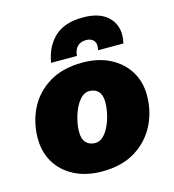

<svg xmlns="http://www.w3.org/2000/svg" viewBox="-108 -805 818 905"><g transform="rotate(-15 301.0 -352.5)"><path d="M280 10Q203 10 145.5 -19.5Q88 -49 57 -100.5Q26 -152 26 -218Q26 -297 59.5 -363.5Q93 -430 159 -470Q225 -510 321 -510Q399 -510 456 -480.5Q513 -451 544.5 -400Q576 -349 576 -283Q576 -204 542 -137.5Q508 -71 442.5 -30.5Q377 10 280 10ZM283 -128Q305 -128 322.5 -145Q340 -162 352.5 -189Q365 -216 371.5 -246Q378 -276 378 -302Q378 -337 362 -354.5Q346 -372 318 -372Q296 -372 278.5 -355Q261 -338 248.5 -311.5Q236 -285 229 -254.5Q222 -224 222 -198Q222 -163 238.5 -145.5Q255 -128 283 -128ZM179 -547Q192 -625 240.5 -670Q289 -715 379 -715Q455 -715 496 -680Q537 -645 537 -587Q537 -570 532 -547H408Q411 -559 411 -568Q411 -587 398.5 -597.5Q386 -608 366 -608Q311 -608 305 -547Z"/></g></svg>

Font: Work Sans ExtraBold
Style: Italic
Weight: 800
Italic angle: -13°
Designer: Wei Huang
Foundry: Wei Huang
Version: Version 2.012; ttfautohint (v1.8.3)